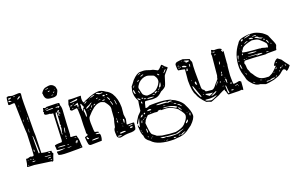

<svg xmlns="http://www.w3.org/2000/svg" viewBox="-138 -1673 4197 2662"><g transform="rotate(-20 1960.0 -342.5)"><path d="M92.8 -1017.6 148.4 -1003.9 237.3 -1007.8Q271.5 -1007.8 271.5 -987.3Q263.7 -937.5 263.7 -850.6V-636.7L261.7 -433.6L263.7 -378.9L256.8 -121.1Q293.9 -110.4 396.5 -103.5L398.4 -101.6V-83Q398.4 -75.2 412.1 -60.5Q396.5 -26.4 377.9 35.2L366.2 44.9H362.3Q353.5 33.2 328.1 33.2L106.4 2Q4.9 2 4.9 -9.8Q21.5 -42 29.3 -115.2H32.2V-117.2L44.9 -115.2H58.6Q69.3 -121.1 97.7 -126Q110.4 -119.1 118.2 -119.1H133.8Q147.5 -119.1 147.5 -146.5Q152.3 -193.4 161.1 -443.4Q152.3 -524.4 145.5 -891.6Q138.7 -900.4 131.8 -900.4L70.3 -896.5Q54.7 -898.4 54.7 -907.2Q61.5 -1012.7 72.3 -1012.7ZM77.1 -985.4V-982.4Q77.1 -969.7 90.8 -969.7H95.7Q111.3 -969.7 125 -985.4V-987.3H85.9ZM152.3 -983.4 162.1 -980.5H175.8L181.6 -985.4V-987.3H155.3ZM198.2 -934.6V-932.6L202.1 -928.7H207Q221.7 -940.4 237.3 -946.3Q244.1 -956.1 244.1 -961.9L241.2 -964.8H237.3Q224.6 -964.8 213.9 -949.2Q198.2 -945.3 198.2 -934.6ZM72.3 -949.2V-939.5L77.1 -934.6H104.5L113.3 -935.5V-939.5L88.9 -951.2L82 -956.1H79.1ZM181.6 -841.8V-836.9L184.6 -833H186.5L189.5 -836.9V-841.8L186.5 -845.7H184.6ZM177.7 -766.6V-764.6H184.6V-770.5H181.6ZM237.3 -675.8V-674.8L243.2 -668.9H244.1V-672.9L241.2 -675.8ZM239.3 -657.2 236.3 -629.9 237.3 -613.3H239.3Q244.1 -613.3 244.1 -631.8V-652.3ZM172.9 -621.1V-616.2L175.8 -613.3L179.7 -616.2V-623L177.7 -625Q177.7 -628.9 189.5 -633.8V-636.7H182.6Q172.9 -630.9 172.9 -621.1ZM237.3 -602.5 236.3 -593.8V-592.8H239.3L243.2 -595.7V-602.5ZM193.4 -449.2V-445.3H195.3Q203.1 -445.3 203.1 -500Q197.3 -500 193.4 -449.2ZM223.6 -385.7 220.7 -381.8 218.8 -296.9V-182.6L220.7 -130.9L222.7 -128.9H232.4Q236.3 -128.9 237.3 -141.6Q234.4 -385.7 223.6 -385.7ZM168 -183.6V-178.7Q168.9 -168.9 172.9 -168.9L179.7 -175.8V-185.5Q177.7 -203.1 172.9 -203.1Q168 -203.1 168 -183.6ZM84 -91.8V-89.8Q84 -80.1 93.8 -80.1H95.7V-89.8L90.8 -94.7H86.9ZM345.7 -93.8V-91.8Q349.6 -83 369.1 -83L376 -87.9V-93.8L367.2 -94.7H353.5ZM44.9 -86.9V-83L49.8 -81.1L52.7 -85L51.8 -89.8H47.9ZM113.3 -76.2V-74.2L121.1 -73.2H129.9L133.8 -76.2V-80.1L125 -81.1H123Q113.3 -80.1 113.3 -76.2ZM282.2 -57.6V-55.7Q282.2 -47.9 328.1 -46.9H364.3L373 -48.8V-52.7L360.4 -53.7ZM99.6 -46.9V-45.9L102.5 -42H123Q145.5 -42 145.5 -46.9V-48.8Q130.9 -52.7 107.4 -52.7H104.5ZM316.4 -19.5 321.3 -16.6H348.6Q361.3 -16.6 362.3 -21.5V-25.4L353.5 -26.4H333Q316.4 -24.4 316.4 -19.5ZM27.3 -19.5 31.2 -16.6H38.1L41 -19.5L36.1 -25.4H32.2ZM346.7 7.8V12.7L355.5 14.6H359.4L367.2 12.7V7.8L359.4 5.9H355.5Z M679.7 -963.9Q726.6 -963.9 754.9 -916L763.7 -871.1Q761.7 -848.6 734.4 -804.7Q715.8 -787.1 679.7 -787.1Q594.7 -787.1 573.7 -813.5Q552.7 -839.8 554.7 -888.7Q549.8 -888.7 549.8 -891.6V-893.6Q589.8 -957 633.8 -957Q644.5 -960.9 679.7 -963.9ZM606.4 -923.8V-922.9Q652.3 -928.7 652.3 -934.6L645.5 -937.5Q606.4 -931.6 606.4 -923.8ZM631.8 -884.8 638.7 -882.8H640.6Q657.2 -882.8 661.1 -893.6L659.2 -895.5H643.6Q631.8 -895.5 629.9 -884.8ZM722.7 -889.6V-884.8H724.6L729.5 -889.6V-895.5H727.5ZM695.3 -852.5V-847.7H700.2Q710 -847.7 715.8 -857.4V-862.3H711.9Q703.1 -862.3 695.3 -852.5ZM661.1 -823.2V-820.3H684.6L688.5 -823.2L684.6 -827.1H664.1ZM497.1 -698.2Q508.8 -689.5 524.4 -689.5L541 -697.3Q725.6 -697.3 725.6 -686.5L727.5 -677.7V-654.3Q738.3 -628.9 738.3 -601.6V-581.1Q724.6 -392.6 717.8 -221.7Q712.9 -213.9 711.9 -194.3Q714.8 -187.5 724.6 -187.5H729.5Q802.7 -187.5 802.7 -170.9L800.8 -168.9V-160.2Q816.4 -127.9 816.4 -57.6L821.3 -2.9L818.4 0L758.8 2H623Q469.7 2 469.7 -21.5Q469.7 -36.1 462.9 -50.8Q466.8 -61.5 476.6 -66.4H479.5Q486.3 -61.5 492.2 -61.5H495.1Q540 -61.5 588.9 -68.4V-71.3Q472.7 -78.1 472.7 -88.9L471.7 -100.6V-116.2L467.8 -150.4Q467.8 -165 570.3 -165Q584 -165 584 -225.6L599.6 -582H597.7Q546.9 -582 562.5 -591.8Q481.4 -591.8 481.4 -610.4Q476.6 -612.3 476.6 -621.1L483.4 -637.7Q483.4 -642.6 474.6 -651.4V-653.3Q486.3 -661.1 490.2 -696.3L492.2 -698.2ZM514.6 -670.9V-667H521.5Q556.6 -667 556.6 -671.9L553.7 -675.8H549.8Q514.6 -675.8 514.6 -670.9ZM695.3 -677.7 700.2 -672.9H702.1V-677.7L698.2 -681.6ZM519.5 -651.4V-648.4Q519.5 -643.6 538.1 -643.6H553.7H558.6H601.6Q623 -643.6 623 -649.4V-650.4Q623 -659.2 543 -653.3ZM652.3 -652.3V-649.4Q660.2 -649.4 674.8 -635.7H677.7Q681.6 -635.7 681.6 -640.6H683.6Q687.5 -639.6 691.4 -627H693.4L711.9 -642.6V-649.4L683.6 -650.4H664.1ZM659.2 -575.2 666 -553.7 657.2 -531.2Q663.1 -517.6 666 -517.6H668L669.9 -526.4V-534.2Q669.9 -584 684.6 -584L688.5 -588.9V-594.7L684.6 -597.7H676.8Q659.2 -597.7 659.2 -575.2ZM613.3 -271.5Q615.2 -260.7 618.2 -260.7Q622.1 -260.7 623 -273.4L622.1 -293.9Q627.9 -300.8 636.7 -348.6V-356.4L633.8 -376Q642.6 -380.9 642.6 -385.7Q636.7 -401.4 636.7 -415V-417Q642.6 -417 649.4 -570.3Q645.5 -581.1 642.6 -581.1H640.6Q622.1 -581.1 618.2 -447.3ZM677.7 -563.5V-556.6Q677.7 -547.9 684.6 -544.9H688.5L693.4 -549.8V-556.6Q690.4 -562.5 683.6 -565.4ZM670.9 -344.7Q659.2 -297.9 659.2 -269.5H661.1Q668 -269.5 677.7 -326.2V-335.9L676.8 -344.7ZM650.4 -216.8V-208H654.3Q661.1 -210 661.1 -223.6V-233.4H657.2Q652.3 -233.4 650.4 -216.8ZM649.4 -191.4V-184.6H654.3L659.2 -189.5V-192.4L656.2 -196.3H654.3ZM758.8 -162.1Q766.6 -157.2 787.1 -155.3V-158.2Q787.1 -163.1 770.5 -165H761.7ZM752 -103.5Q753.9 -86.9 775.4 -86.9H780.3V-89.8L777.3 -95.7Q777.3 -97.7 789.1 -102.5V-109.4Q789.1 -118.2 782.2 -121.1H777.3Q773.4 -120.1 768.6 -107.4ZM500 -117.2V-116.2Q509.8 -105.5 584 -103.5H592.8Q605.5 -103.5 606.4 -109.4V-112.3Q555.7 -119.1 508.8 -119.1ZM635.7 -102.5 640.6 -96.7H642.6Q654.3 -96.7 654.3 -109.4H647.5Q637.7 -109.4 635.7 -102.5ZM759.8 -71.3V-68.4H761.7L766.6 -73.2V-75.2H763.7ZM642.6 -66.4H623V-61.5L642.6 -59.6L681.6 -62.5V-66.4H674.8L659.2 -68.4ZM793 -16.6V-13.7H799.8L802.7 -16.6V-18.6L799.8 -21.5H797.9Z M863.3 -686.5Q897.5 -681.6 927.7 -681.6H1039.1L1042 -677.7Q1035.2 -652.3 1035.2 -638.7V-615.2Q1040 -577.1 1055.7 -577.1Q1064.5 -591.8 1110.4 -606.4Q1218.8 -654.3 1290 -654.3Q1335.9 -654.3 1389.6 -613.3Q1428.7 -597.7 1464.8 -549.8Q1519.5 -462.9 1519.5 -341.8V-331.1L1510.7 -233.4L1519.5 -162.1L1505.9 -98.6V-96.7L1506.8 -85L1558.6 -83H1581.1Q1603.5 -83 1609.4 -78.1Q1601.6 20.5 1587.9 20.5Q1562.5 36.1 1529.3 36.1H1502Q1439.5 36.1 1365.2 53.7Q1317.4 47.9 1317.4 5.9L1315.4 -41Q1315.4 -86.9 1337.9 -107.4Q1349.6 -171.9 1367.2 -228.5L1376 -348.6Q1378.9 -348.6 1378.9 -378.9Q1378.9 -414.1 1321.3 -483.4Q1278.3 -502 1269.5 -502Q1192.4 -502 1127.9 -435.5Q1123 -435.5 1062.5 -369.1Q1042 -353.5 1042 -278.3Q1044.9 -141.6 1052.7 -141.6Q1105.5 -131.8 1105.5 -121.1V-114.3L1076.2 -117.2L1054.7 -114.3V-110.4Q1054.7 -104.5 1107.4 -96.7Q1116.2 -86.9 1116.2 -64.5V-62.5Q1116.2 -31.2 1102.5 5.9L945.3 8.8Q919.9 8.8 911.1 -14.6Q904.3 -42 898.4 -114.3Q898.4 -122.1 939.5 -130.9L946.3 -139.6V-141.6Q946.3 -148.4 934.6 -164.1L936.5 -206.1V-283.2L941.4 -408.2Q941.4 -536.1 929.7 -536.1H922.9L859.4 -527.3Q849.6 -527.3 834 -544.9V-549.8Q840.8 -558.6 840.8 -572.3L838.9 -622.1L859.4 -683.6ZM866.2 -642.6V-638.7Q866.2 -634.8 886.7 -633.8Q975.6 -633.8 975.6 -645.5L980.5 -654.3V-657.2H977.5V-659.2ZM1247.1 -633.8V-631.8Q1256.8 -631.8 1280.3 -615.2L1294.9 -611.3L1337.9 -613.3L1339.8 -615.2V-618.2Q1336.9 -625 1324.2 -625H1319.3L1305.7 -622.1Q1275.4 -640.6 1262.7 -640.6Q1250 -640.6 1247.1 -633.8ZM1155.3 -608.4 1158.2 -604.5Q1221.7 -620.1 1221.7 -627V-628.9H1219.7Q1187.5 -628.9 1155.3 -609.4ZM893.6 -608.4 897.5 -604.5H900.4Q918 -606.4 918 -611.3L912.1 -613.3Q893.6 -613.3 893.6 -608.4ZM905.3 -577.1 931.6 -579.1H936.5Q949.2 -579.1 952.1 -572.3V-568.4Q945.3 -561.5 945.3 -554.7Q953.1 -549.8 961.9 -549.8Q965.8 -549.8 965.8 -554.7L966.8 -599.6L965.8 -604.5H961.9Q952.1 -597.7 907.2 -582L905.3 -581.1ZM1130.9 -595.7 1132.8 -594.7V-592.8Q1144.5 -596.7 1144.5 -599.6V-601.6H1141.6Q1130.9 -599.6 1130.9 -595.7ZM856.4 -594.7V-592.8Q856.4 -588.9 864.3 -585.9Q873 -585.9 888.7 -597.7V-599.6H866.2Q856.4 -598.6 856.4 -594.7ZM1324.2 -572.3Q1324.2 -565.4 1348.6 -563.5Q1355.5 -569.3 1355.5 -575.2Q1355.5 -582 1333 -585.9Q1324.2 -581.1 1324.2 -572.3ZM1050.8 -561.5V-556.6Q1070.3 -556.6 1091.8 -581.1V-582L1089.8 -584H1088.9Q1074.2 -584 1050.8 -561.5ZM1372.1 -575.2Q1374 -568.4 1382.8 -568.4H1390.6L1396.5 -574.2V-575.2Q1394.5 -581.1 1382.8 -581.1H1377ZM1225.6 -567.4V-563.5H1232.4Q1252.9 -566.4 1252.9 -572.3V-575.2H1244.1Q1225.6 -573.2 1225.6 -567.4ZM996.1 -574.2 994.1 -565.4V-541Q994.1 -526.4 989.3 -520.5V-512.7L994.1 -493.2L993.2 -483.4Q993.2 -472.7 1001 -467.8Q1003.9 -467.8 1009.8 -499Q1028.3 -512.7 1028.3 -522.5Q1028.3 -529.3 1013.7 -551.8Q1009.8 -574.2 1002.9 -574.2ZM868.2 -551.8V-549.8H881.8L886.7 -554.7V-556.6L879.9 -558.6Q868.2 -555.7 868.2 -551.8ZM1344.7 -551.8 1342.8 -549.8V-547.9L1348.6 -544.9H1349.6L1353.5 -547.9ZM1249 -538.1 1251 -536.1H1252.9Q1283.2 -536.1 1283.2 -541L1271.5 -544.9Q1249 -543 1249 -538.1ZM1052.7 -485.4V-481.4Q1086.9 -485.4 1150.4 -540V-541H1141.6Q1134.8 -541 1109.4 -522.5Q1052.7 -502.9 1052.7 -485.4ZM1374 -538.1V-534.2Q1374 -529.3 1392.6 -497.1Q1392.6 -485.4 1397.5 -485.4L1403.3 -490.2V-497.1Q1403.3 -517.6 1377 -538.1ZM955.1 -522.5 957 -517.6H960L963.9 -536.1H960Q956.1 -536.1 955.1 -522.5ZM1296.9 -512.7V-508.8H1331.1L1335 -512.7V-517.6L1329.1 -522.5H1322.3Q1296.9 -517.6 1296.9 -512.7ZM1162.1 -490.2Q1191.4 -497.1 1191.4 -505.9L1187.5 -508.8H1184.6Q1165 -508.8 1162.1 -490.2ZM1119.1 -474.6V-472.7H1123Q1144.5 -491.2 1144.5 -502H1141.6V-503.9Q1129.9 -503.9 1119.1 -474.6ZM1014.6 -488.3 1016.6 -479.5Q1016.6 -468.8 1004.9 -459Q1011.7 -452.1 1011.7 -445.3Q1011.7 -377 1020.5 -377H1023.4Q1032.2 -399.4 1032.2 -440.4Q1031.2 -491.2 1020.5 -493.2H1018.6Q1014.6 -493.2 1014.6 -488.3ZM1396.5 -471.7V-465.8Q1414.1 -404.3 1417 -403.3L1419.9 -413.1V-424.8Q1409.2 -471.7 1396.5 -471.7ZM1456.1 -467.8Q1459 -396.5 1469.7 -396.5H1472.7Q1467.8 -467.8 1458 -467.8ZM1093.8 -454.1V-452.1L1096.7 -449.2H1102.5L1105.5 -464.8H1102.5ZM1061.5 -449.2 1064.5 -444.3 1069.3 -445.3V-449.2L1066.4 -452.1H1064.5ZM1447.3 -292V-290L1452.1 -273.4H1459Q1458 -292 1447.3 -292ZM1396.5 -194.3 1397.5 -192.4H1399.4Q1404.3 -193.4 1404.3 -206.1V-221.7H1403.3Q1399.4 -221.7 1396.5 -194.3ZM1389.6 -171.9Q1396.5 -162.1 1396.5 -146.5H1399.4L1403.3 -162.1V-185.5Q1389.6 -185.5 1389.6 -171.9ZM1445.3 -184.6V-178.7H1449.2V-184.6ZM1479.5 -178.7 1476.6 -150.4V-117.2H1478.5Q1495.1 -138.7 1495.1 -157.2V-158.2Q1495.1 -178.7 1479.5 -178.7ZM1444.3 -114.3V-112.3H1445.3L1451.2 -127.9V-130.9H1449.2Q1444.3 -130.9 1444.3 -114.3ZM918 -105.5V-103.5Q919.9 -78.1 936.5 -78.1H943.4L948.2 -83V-85Q934.6 -98.6 934.6 -109.4H920.9ZM1442.4 -89.8V-85L1447.3 -80.1H1449.2L1452.1 -83V-85L1447.3 -89.8ZM1520.5 -59.6V-55.7Q1582 -56.6 1582 -64.5V-68.4H1563.5Q1520.5 -66.4 1520.5 -59.6ZM977.5 -45.9Q977.5 -39.1 1013.7 -39.1Q1080.1 -39.1 1080.1 -45.9Q1080.1 -54.7 1035.2 -54.7Q982.4 -54.7 977.5 -45.9ZM1341.8 -42V-34.2L1344.7 -30.3H1348.6L1351.6 -34.2V-35.2L1344.7 -42ZM1533.2 -32.2V-27.3Q1535.2 -20.5 1544.9 -20.5Q1567.4 -20.5 1572.3 -30.3V-34.2Q1569.3 -41 1556.6 -41H1549.8Q1536.1 -41 1533.2 -32.2ZM1374 -6.8Q1378.9 3.9 1389.6 3.9Q1462.9 1 1462.9 -4.9Q1453.1 -16.6 1428.7 -16.6Q1374 -14.6 1374 -6.8ZM1335.9 24.4V27.3Q1335.9 36.1 1372.1 36.1H1378.9L1390.6 34.2V33.2Q1376 19.5 1346.7 19.5H1341.8Z M1927.7 -709H1972.7Q2004.9 -709 2078.1 -681.6Q2104.5 -681.6 2164.1 -646.5H2170.9Q2185.5 -646.5 2235.4 -701.2Q2247.1 -701.2 2276.4 -663.1Q2291 -656.2 2307.6 -637.7V-633.8Q2230.5 -549.8 2230.5 -540Q2194.3 -418 2182.6 -403.3Q2159.2 -376 2109.4 -355.5Q2049.8 -295.9 2002.9 -295.9L1960.9 -293.9L1873 -302.7H1856.4Q1846.7 -302.7 1827.1 -213.9L1837.9 -210H1842.8Q1862.3 -210 1888.7 -227.5L1920.9 -229.5H1975.6Q2105.5 -229.5 2189.5 -205.1Q2198.2 -197.3 2249 -174.8L2295.9 -141.6Q2348.6 -96.7 2362.3 -58.6Q2412.1 38.1 2412.1 102.5Q2412.1 152.3 2333 228.5L2251 287.1Q2185.5 328.1 2095.7 328.1L2057.6 333Q1816.4 333 1731.4 235.4Q1668 196.3 1668 136.7Q1644.5 95.7 1644.5 23.4L1640.6 -6.8L1644.5 -24.4H1649.4Q1654.3 6.8 1661.1 6.8H1665Q1681.6 -72.3 1695.3 -107.4L1694.3 -109.4H1692.4Q1653.3 -46.9 1653.3 -36.1H1651.4Q1646.5 -36.1 1644.5 -51.8Q1648.4 -78.1 1695.3 -145.5Q1747.1 -195.3 1747.1 -202.1Q1760.7 -316.4 1767.6 -341.8Q1733.4 -408.2 1733.4 -453.1L1731.4 -475.6Q1731.4 -498 1749 -560.5Q1761.7 -573.2 1806.6 -633.8Q1877.9 -709 1927.7 -709ZM1877 -674.8V-673.8Q1924.8 -686.5 1924.8 -694.3V-695.3H1920.9Q1901.4 -695.3 1877 -674.8ZM2235.4 -667V-665Q2237.3 -660.2 2246.1 -660.2H2252.9V-663.1L2244.1 -669.9H2239.3ZM1911.1 -647.5V-642.6H1913.1L1955.1 -656.2V-663.1H1943.4Q1911.1 -656.2 1911.1 -647.5ZM1831.1 -507.8V-501Q1851.6 -398.4 1861.3 -398.4Q1893.6 -367.2 1916 -367.2Q2018.6 -367.2 2063.5 -414.1Q2096.7 -443.4 2112.3 -478.5Q2123 -497.1 2123 -507.8V-528.3Q2123 -551.8 2090.8 -594.7Q2017.6 -626 1989.3 -626Q1922.9 -626 1866.2 -571.3Q1831.1 -527.3 1831.1 -507.8ZM2228.5 -587.9V-581.1H2232.4Q2258.8 -601.6 2271.5 -622.1V-626H2269.5Q2255.9 -626 2228.5 -587.9ZM1844.7 -591.8 1849.6 -589.8Q1858.4 -589.8 1872.1 -608.4V-612.3H1863.3Q1844.7 -601.6 1844.7 -591.8ZM2136.7 -603.5V-601.6Q2145.5 -576.2 2160.2 -576.2Q2164.1 -576.2 2164.1 -581.1Q2164.1 -588.9 2143.6 -603.5ZM1762.7 -531.2V-530.3H1765.6Q1772.5 -534.2 1788.1 -557.6L1784.2 -560.5Q1775.4 -560.5 1762.7 -531.2ZM1745.1 -489.3Q1745.1 -460.9 1758.8 -444.3H1763.7Q1767.6 -444.3 1767.6 -449.2Q1762.7 -505.9 1753.9 -505.9Q1748 -505.9 1745.1 -489.3ZM2100.6 -415V-414.1H2107.4Q2133.8 -414.1 2139.6 -469.7V-476.6L2138.7 -478.5H2134.8Q2100.6 -424.8 2100.6 -415ZM1810.5 -469.7V-468.8Q1810.5 -445.3 1825.2 -427.7H1827.1V-432.6Q1825.2 -467.8 1813.5 -473.6ZM2166 -420.9 2162.1 -414.1V-412.1H2166Q2168.9 -412.1 2170.9 -420.9ZM2073.2 -384.8H2077.1Q2093.8 -391.6 2102.5 -403.3L2098.6 -407.2Q2075.2 -391.6 2073.2 -384.8ZM2016.6 -367.2V-364.3L2023.4 -357.4H2029.3Q2037.1 -357.4 2056.6 -377.9V-380.9H2043.9Q2028.3 -380.9 2016.6 -367.2ZM1763.7 -374V-369.1Q1778.3 -346.7 1803.7 -338.9V-341.8Q1791 -374 1769.5 -374ZM2063.5 -367.2V-362.3H2066.4L2077.1 -371.1V-373H2068.4ZM1820.3 -360.4V-359.4Q1827.1 -345.7 1837.9 -345.7Q1841.8 -346.7 1845.7 -353.5Q1845.7 -360.4 1824.2 -364.3ZM1981.4 -352.5Q1981.4 -348.6 2004.9 -346.7L2016.6 -348.6Q2016.6 -354.5 1998 -357.4H1986.3ZM1854.5 -346.7 1852.5 -345.7V-335L1858.4 -330.1H1881.8V-335Q1859.4 -346.7 1854.5 -346.7ZM1895.5 -328.1Q1895.5 -316.4 1940.4 -316.4H1979.5Q1988.3 -316.4 1989.3 -321.3Q1963.9 -332 1913.1 -332H1900.4ZM1794.9 -309.6V-300.8Q1794.9 -288.1 1806.6 -285.2L1810.5 -291V-312.5L1806.6 -316.4H1801.8ZM1982.4 -203.1V-200.2Q1982.4 -189.5 2121.1 -184.6L2150.4 -174.8H2152.3Q2157.2 -174.8 2164.1 -179.7L2203.1 -177.7V-181.6Q2196.3 -193.4 2172.9 -193.4H2159.2Q2153.3 -193.4 2146.5 -188.5H2145.5L2114.3 -203.1Q2081.1 -207 2025.4 -207H2011.7ZM1904.3 -203.1V-202.1H1909.2V-203.1ZM1834 -164.1Q1834 -161.1 1877 -159.2Q1895.5 -160.2 1895.5 -164.1Q1889.6 -174.8 1879.9 -179.7H1863.3Q1834 -174.8 1834 -164.1ZM2064.5 -159.2V-157.2Q2064.5 -152.3 2097.7 -150.4L2098.6 -152.3V-155.3L2066.4 -159.2ZM2191.4 -154.3 2196.3 -150.4 2201.2 -152.3V-159.2H2196.3ZM1774.4 -141.6 1781.2 -136.7H1790L1796.9 -143.6V-152.3L1791 -157.2Q1778.3 -157.2 1774.4 -141.6ZM1719.7 -116.2V-113.3L1722.7 -109.4Q1755.9 -118.2 1755.9 -131.8V-141.6L1752 -145.5Q1737.3 -139.6 1719.7 -116.2ZM2213.9 -138.7Q2213.9 -130.9 2246.1 -123L2251 -125V-127Q2239.3 -140.6 2221.7 -140.6H2216.8L2214.8 -138.7ZM1866.2 -131.8 1870.1 -127.9H1878.9L1879.9 -133.8L1875 -136.7H1872.1ZM2056.6 -127.9Q2056.6 -122.1 2125 -118.2Q2179.7 -101.6 2221.7 -73.2L2239.3 -72.3L2246.1 -77.1V-79.1Q2234.4 -98.6 2159.2 -121.1Q2083 -133.8 2063.5 -133.8ZM1974.6 -116.2 1975.6 -114.3V-111.3L1954.1 -107.4L1924.8 -111.3L1824.2 -109.4Q1762.7 -52.7 1762.7 -29.3L1753.9 -20.5V-18.6Q1764.6 121.1 1781.2 150.4Q1783.2 157.2 1831.1 191.4Q1831.1 202.1 1911.1 223.6Q2034.2 242.2 2109.4 242.2Q2210.9 223.6 2248 184.6Q2314.5 115.2 2314.5 73.2V66.4Q2314.5 41 2261.7 -24.4Q2253.9 -42 2220.7 -61.5Q2163.1 -100.6 2100.6 -109.4L2015.6 -111.3L2016.6 -120.1L2015.6 -121.1H2000Q1982.4 -121.1 1974.6 -116.2ZM2257.8 -113.3V-111.3L2310.5 -63.5H2312.5V-65.4Q2295.9 -103.5 2266.6 -113.3ZM1762.7 -85.9V-82H1765.6L1783.2 -86.9V-92.8H1779.3Q1762.7 -89.8 1762.7 -85.9ZM1743.2 -72.3V-66.4H1747.1L1755.9 -75.2V-80.1Q1747.1 -80.1 1743.2 -72.3ZM1706.1 -38.1 1708 -32.2H1710.9Q1716.8 -32.2 1726.6 -72.3H1724.6Q1706.1 -57.6 1706.1 -38.1ZM2251 -66.4Q2251 -59.6 2290 -11.7V-10.7H2292V-15.6Q2274.4 -66.4 2254.9 -66.4ZM2372.1 34.2V37.1L2376 41L2377.9 39.1H2378.9L2377.9 34.2ZM2339.8 43V45.9L2344.7 50.8H2346.7L2351.6 45.9L2346.7 43ZM1658.2 57.6V66.4L1663.1 71.3L1665 70.3V54.7H1661.1ZM2369.1 82V84Q2369.1 95.7 2374 97.7H2376Q2387.7 78.1 2387.7 57.6L2385.7 56.6H2382.8Q2369.1 65.4 2369.1 82ZM1735.4 63.5 1733.4 90.8Q1734.4 119.1 1740.2 119.1H1742.2Q1747.1 118.2 1747.1 109.4V91.8Q1747.1 59.6 1740.2 59.6H1738.3ZM1665 80.1V84Q1666 93.8 1669.9 93.8L1673.8 90.8V86.9L1667 80.1ZM2283.2 173.8V175.8L2287.1 179.7Q2321.3 168 2321.3 143.6V134.8H2317.4Q2283.2 161.1 2283.2 173.8ZM1719.7 172.9Q1722.7 182.6 1726.6 182.6L1733.4 175.8Q1732.4 170.9 1724.6 167ZM1777.3 193.4V196.3L1783.2 201.2H1790V198.2Q1788.1 193.4 1779.3 193.4ZM1756.8 207V210H1769.5V203.1H1760.7ZM2104.5 266.6Q1941.4 255.9 1916 246.1L1879.9 244.1V246.1Q1896.5 259.8 1924.8 264.6L1965.8 262.7L1975.6 269.5L1977.5 268.6H1979.5Q2011.7 276.4 2056.6 276.4H2086.9Q2145.5 276.4 2168.9 259.8Q2225.6 240.2 2225.6 237.3V235.4Q2147.5 252.9 2104.5 266.6ZM2166 310.5H2170.9Q2180.7 310.5 2237.3 278.3V276.4H2232.4Q2166 291 2166 310.5ZM2127.9 305.7V307.6H2132.8Q2159.2 303.7 2159.2 292H2153.3Q2132.8 296.9 2127.9 305.7ZM1920.9 293.9 1919.9 295.9V296.9L1924.8 300.8H1927.7V298.8ZM1943.4 303.7V305.7Q1944.3 310.5 1957 310.5H1972.7Q1972.7 303.7 1947.3 303.7ZM2054.7 307.6V310.5Q2056.6 316.4 2064.5 316.4H2073.2L2090.8 312.5V307.6L2066.4 303.7H2057.6Z M2541 -672.9 2633.8 -642.6Q2636.7 -620.1 2650.4 -597.7L2652.3 -584Q2640.6 -501 2646.5 -222.7Q2646.5 -182.6 2677.7 -170.9L2687.5 -148.4Q2687.5 -139.6 2778.3 -133.8H2783.2Q2810.5 -133.8 2853.5 -195.3Q2887.7 -229.5 2896.5 -246.1H2903.3V-254.9L2901.4 -261.7Q2908.2 -273.4 2913.1 -297.9L2915 -298.8V-311.5L2939.5 -569.3V-592.8L2935.5 -606.4V-608.4Q2951.2 -619.1 2951.2 -642.6Q2951.2 -655.3 2960.9 -658.2L2992.2 -642.6H3022.5Q3076.2 -642.6 3099.6 -619.1V-613.3Q3084 -612.3 3084 -608.4L3097.7 -576.2H3101.6Q3103.5 -596.7 3106.4 -596.7Q3111.3 -589.8 3113.3 -574.2L3099.6 -405.3L3101.6 -403.3V-401.4Q3092.8 -375 3083 -237.3V-198.2Q3083 -109.4 3090.8 -109.4H3096.7Q3124 -109.4 3174.8 -121.1Q3182.6 -120.1 3199.2 -104.5Q3194.3 16.6 3183.6 16.6L3168 4.9L3127 8.8L2976.6 4.9Q2964.8 4.9 2953.1 -49.8Q2944.3 -57.6 2944.3 -66.4L2946.3 -79.1H2942.4Q2931.6 -79.1 2862.3 -43Q2858.4 -34.2 2768.6 -2Q2746.1 9.8 2713.9 18.6Q2693.4 6.8 2648.4 -4.9Q2563.5 -88.9 2543.9 -154.3Q2509.8 -203.1 2509.8 -367.2L2524.4 -526.4V-529.3Q2524.4 -534.2 2431.6 -547.9Q2422.9 -560.5 2422.9 -615.2Q2422.9 -652.3 2436.5 -652.3Q2436.5 -668 2541 -672.9ZM2513.7 -654.3V-650.4H2522.5V-654.3L2518.6 -657.2H2517.6ZM2544.9 -643.6V-642.6Q2544.9 -638.7 2565.4 -629.9Q2565.4 -611.3 2568.4 -611.3H2577.1Q2611.3 -611.3 2616.2 -622.1V-625Q2616.2 -633.8 2575.2 -640.6Q2575.2 -644.5 2559.6 -645.5H2552.7ZM2442.4 -608.4V-604.5L2445.3 -601.6H2449.2L2460.9 -604.5V-608.4ZM2449.2 -594.7V-590.8Q2451.2 -584 2463.9 -584L2465.8 -585.9V-587.9L2459 -594.7ZM2962.9 -626Q2962.9 -612.3 2983.4 -612.3H2992.2L2995.1 -615.2V-617.2Q2995.1 -624 2964.8 -626ZM2495.1 -577.1Q2495.1 -568.4 2539.1 -554.7H2552.7Q2556.6 -554.7 2558.6 -563.5Q2543 -579.1 2520.5 -584H2510.7Q2497.1 -584 2495.1 -577.1ZM2470.7 -579.1V-575.2L2472.7 -574.2V-572.3Q2483.4 -575.2 2483.4 -579.1V-582H2477.5ZM2597.7 -567.4V-541L2600.6 -538.1Q2609.4 -542 2609.4 -554.7V-570.3Q2609.4 -579.1 2604.5 -581.1H2602.5Q2597.7 -579.1 2597.7 -567.4ZM2442.4 -567.4 2445.3 -563.5H2456.1L2459 -567.4L2454.1 -572.3H2447.3ZM2971.7 -578.1V-576.2Q2973.6 -571.3 2981.4 -571.3H2983.4Q2992.2 -571.3 2994.1 -576.2V-578.1Q2992.2 -583 2980.5 -583H2976.6ZM2538.1 -506.8V-495.1L2558.6 -502V-531.2L2554.7 -534.2Q2548.8 -534.2 2538.1 -506.8ZM2995.1 -434.6V-428.7H2997.1Q3010.7 -428.7 3010.7 -460Q3008.8 -473.6 3005.9 -473.6Q3002 -473.6 2995.1 -434.6ZM3044.9 -391.6 3043 -386.7Q3045.9 -379.9 3048.8 -379.9H3049.8V-391.6ZM2556.6 -355.5 2552.7 -350.6V-346.7L2556.6 -343.8L2561.5 -348.6V-353.5ZM2976.6 -305.7 2983.4 -298.8Q2989.3 -300.8 2992.2 -326.2L2990.2 -328.1H2988.3Q2976.6 -320.3 2976.6 -305.7ZM2588.9 -307.6V-298.8Q2588.9 -282.2 2607.4 -270.5H2611.3V-271.5Q2611.3 -321.3 2602.5 -321.3H2597.7Q2588.9 -317.4 2588.9 -307.6ZM2969.7 -285.2V-273.4L2974.6 -268.6Q2982.4 -272.5 2987.3 -280.3V-285.2L2981.4 -291H2974.6ZM2539.1 -271.5V-266.6Q2539.1 -212.9 2595.7 -100.6Q2604.5 -93.8 2611.3 -93.8V-100.6L2571.3 -210Q2551.8 -272.5 2543.9 -275.4H2543ZM3002 -232.4V-230.5L3005.9 -227.5L3010.7 -230.5L3008.8 -236.3H3005.9ZM2857.4 -170.9 2858.4 -168.9H2860.4Q2892.6 -210.9 2892.6 -218.8V-220.7H2889.6Q2874 -204.1 2857.4 -170.9ZM2614.3 -218.8V-216.8Q2618.2 -209 2625 -209V-210Q2625 -218.8 2614.3 -218.8ZM3002 -215.8 3001 -207Q3001 -182.6 3007.8 -152.3H3012.7Q3017.6 -174.8 3017.6 -191.4V-200.2Q3017.6 -215.8 3003.9 -215.8ZM2925.8 -209Q2917 -199.2 2917 -193.4L2923.8 -188.5H2925.8L2930.7 -193.4V-203.1ZM2974.6 -189.5V-179.7H2976.6L2980.5 -182.6V-186.5L2976.6 -189.5ZM2652.3 -148.4V-145.5L2655.3 -141.6H2657.2V-145.5L2653.3 -148.4ZM3062.5 -147.5 3048.8 -127.9V-123H3062.5L3067.4 -127.9V-133.8Q3067.4 -145.5 3062.5 -147.5ZM2935.5 -125V-123H2939.5L2947.3 -131.8V-136.7Q2935.5 -136.7 2935.5 -125ZM2971.7 -123V-107.4Q2971.7 -11.7 2981.4 -11.7H2987.3Q2995.1 -14.6 2995.1 -20.5Q2987.3 -38.1 2983.4 -120.1L2976.6 -127.9ZM2639.6 -121.1V-116.2Q2643.6 -109.4 2650.4 -109.4V-116.2L2645.5 -121.1ZM2673.8 -111.3V-109.4Q2673.8 -95.7 2721.7 -66.4Q2775.4 -87.9 2775.4 -93.8V-95.7Q2741.2 -95.7 2677.7 -111.3ZM2744.1 -61.5V-58.6H2759.8Q2811.5 -71.3 2830.1 -95.7V-99.6H2823.2Q2814.5 -99.6 2744.1 -61.5ZM3101.6 -84V-79.1L3110.4 -77.1H3115.2Q3145.5 -79.1 3145.5 -86.9V-88.9H3144.5ZM3137.7 -65.4V-58.6H3144.5L3147.5 -61.5V-63.5Q3147.5 -66.4 3142.6 -66.4ZM3029.3 -41V-38.1Q3032.2 -31.2 3044.9 -31.2H3060.5L3063.5 -34.2V-36.1Q3063.5 -42 3044.9 -44.9H3033.2ZM2718.8 -31.2H2707L2652.3 -36.1H2650.4L2645.5 -31.2V-29.3Q2645.5 -17.6 2720.7 -2Q2743.2 -2 2810.5 -36.1L2812.5 -38.1V-43H2803.7Q2765.6 -31.2 2718.8 -31.2Z M3565.4 -680.7Q3622.1 -680.7 3704.1 -632.8Q3773.4 -581.1 3773.4 -561.5Q3827.1 -444.3 3827.1 -424.8L3828.1 -414.1Q3807.6 -367.2 3807.6 -349.6L3799.8 -347.7H3683.6Q3667 -347.7 3645.5 -342.8Q3449.2 -358.4 3372.1 -358.4H3342.8Q3326.2 -334 3326.2 -325.2Q3335.9 -307.6 3335.9 -277.3Q3335.9 -224.6 3351.6 -215.8L3353.5 -209V-208L3344.7 -210.9V-208L3358.4 -194.3Q3358.4 -174.8 3382.8 -149.4Q3426.8 -70.3 3479.5 -51.8Q3521.5 -37.1 3582 -37.1Q3590.8 -37.1 3620.1 -53.7Q3646.5 -61.5 3722.7 -142.6V-146.5Q3722.7 -149.4 3705.1 -151.4L3702.1 -158.2Q3733.4 -218.8 3777.3 -236.3Q3782.2 -230.5 3827.1 -199.2Q3857.4 -151.4 3907.2 -89.8V-85Q3863.3 -28.3 3843.8 -28.3H3838.9Q3838.9 -58.6 3802.7 -62.5Q3794.9 -62.5 3743.2 -17.6Q3714.8 4.9 3635.7 28.3Q3544.9 46.9 3510.7 46.9L3433.6 19.5Q3369.1 19.5 3314.5 -50.8Q3291 -74.2 3276.4 -110.4Q3276.4 -119.1 3246.1 -222.7Q3237.3 -266.6 3237.3 -297.9V-299.8Q3237.3 -482.4 3344.7 -616.2Q3360.4 -649.4 3408.2 -666Q3436.5 -673.8 3486.3 -680.7Q3498 -685.5 3565.4 -680.7ZM3440.4 -650.4H3442.4Q3467.8 -650.4 3524.4 -667Q3536.1 -668 3536.1 -672.9L3533.2 -675.8H3531.2Q3493.2 -675.8 3442.4 -655.3L3440.4 -653.3ZM3385.7 -629.9V-627.9L3389.6 -625H3390.6Q3418 -631.8 3418 -638.7V-646.5L3413.1 -652.3H3410.2Q3385.7 -644.5 3385.7 -629.9ZM3554.7 -643.6V-639.6Q3554.7 -634.8 3609.4 -631.8L3611.3 -632.8V-636.7Q3611.3 -641.6 3594.7 -643.6ZM3499 -623V-621.1Q3499 -616.2 3554.7 -607.4L3556.6 -609.4V-614.3Q3545.9 -629.9 3520.5 -629.9H3515.6Q3499 -627.9 3499 -623ZM3581.1 -614.3V-612.3Q3658.2 -568.4 3664.1 -568.4H3666L3679.7 -573.2L3686.5 -571.3L3688.5 -573.2V-575.2Q3681.6 -580.1 3666 -584L3638.7 -595.7Q3628.9 -619.1 3594.7 -619.1H3590.8Q3581.1 -618.2 3581.1 -614.3ZM3419.9 -575.2Q3432.6 -585.9 3474.6 -598.6V-600.6L3472.7 -602.5H3459Q3419.9 -594.7 3419.9 -575.2ZM3348.6 -486.3V-482.4Q3348.6 -464.8 3594.7 -448.2L3608.4 -443.4L3625 -445.3Q3682.6 -426.8 3698.2 -426.8Q3698.2 -422.9 3707 -420.9Q3715.8 -431.6 3715.8 -443.4V-468.8Q3715.8 -487.3 3647.5 -547.9Q3618.2 -578.1 3577.1 -584L3531.2 -590.8Q3418.9 -569.3 3383.8 -536.1Q3370.1 -510.7 3348.6 -486.3ZM3363.3 -566.4V-563.5H3365.2Q3383.8 -568.4 3383.8 -573.2V-575.2H3377Q3368.2 -575.2 3363.3 -566.4ZM3686.5 -547.9Q3690.4 -537.1 3700.2 -537.1H3702.1L3705.1 -541V-549.8L3698.2 -556.6Q3686.5 -556.6 3686.5 -547.9ZM3335 -537.1V-536.1H3337.9L3341.8 -539.1V-541H3337.9ZM3715.8 -529.3Q3729.5 -486.3 3738.3 -481.4H3743.2L3746.1 -484.4Q3735.4 -527.3 3722.7 -527.3L3720.7 -529.3ZM3349.6 -506.8V-504.9Q3356.4 -507.8 3356.4 -516.6V-518.6Q3349.6 -515.6 3349.6 -506.8ZM3763.7 -465.8V-457L3766.6 -452.1Q3773.4 -454.1 3773.4 -461.9V-465.8L3770.5 -468.8H3766.6ZM3335 -450.2V-445.3L3337.9 -441.4H3339.8Q3349.6 -447.3 3355.5 -457V-460.9H3349.6Q3339.8 -460.9 3335 -450.2ZM3278.3 -459Q3267.6 -449.2 3260.7 -404.3H3262.7Q3270.5 -404.3 3287.1 -452.1Q3285.2 -459 3278.3 -459ZM3417 -441.4V-438.5Q3443.4 -420.9 3510.7 -420.9H3522.5L3540 -422.9V-427.7Q3477.5 -440.4 3417 -441.4ZM3661.1 -406.2V-402.3H3666V-406.2ZM3403.3 -395.5V-392.6Q3435.5 -385.7 3546.9 -379.9L3547.9 -378.9V-377L3519.5 -373Q3519.5 -368.2 3554.7 -368.2Q3611.3 -368.2 3611.3 -375Q3611.3 -388.7 3403.3 -395.5ZM3260.7 -386.7 3259.8 -378.9Q3260.7 -370.1 3264.6 -370.1Q3269.5 -370.1 3271.5 -383.8L3266.6 -386.7ZM3370.1 -381.8V-375H3377V-379.9L3376 -381.8V-383.8ZM3333 -373V-372.1H3335L3358.4 -375V-377L3353.5 -381.8H3349.6Q3336.9 -381.8 3333 -373ZM3663.1 -370.1Q3663.1 -365.2 3686.5 -365.2L3700.2 -366.2V-368.2Q3700.2 -375 3672.9 -375Q3663.1 -373 3663.1 -370.1ZM3260.7 -335.9 3259.8 -334V-331.1L3260.7 -329.1Q3257.8 -322.3 3257.8 -310.5V-304.7Q3257.8 -282.2 3271.5 -260.7H3274.4Q3274.4 -327.1 3260.7 -335.9ZM3280.3 -217.8V-214.8L3283.2 -210.9H3287.1V-214.8L3283.2 -217.8ZM3293.9 -194.3 3292 -192.4V-190.4Q3299.8 -168 3307.6 -168L3308.6 -169.9V-171.9Q3308.6 -182.6 3293.9 -194.3ZM3736.3 -181.6 3739.3 -178.7H3745.1Q3753.9 -178.7 3754.9 -183.6L3750 -188.5H3748Q3739.3 -188.5 3736.3 -181.6ZM3705.1 -103.5 3707 -101.6H3709Q3722.7 -101.6 3727.5 -120.1V-122.1Q3712.9 -122.1 3705.1 -103.5ZM3799.8 -106.4 3800.8 -105.5H3804.7Q3813.5 -109.4 3813.5 -119.1V-120.1H3809.6Q3799.8 -113.3 3799.8 -106.4ZM3847.7 -120.1 3845.7 -119.1V-117.2Q3850.6 -99.6 3857.4 -99.6H3859.4L3862.3 -103.5V-105.5Q3859.4 -120.1 3847.7 -120.1ZM3768.6 -91.8 3772.5 -87.9Q3793 -94.7 3793 -106.4V-108.4H3791Q3771.5 -108.4 3768.6 -91.8ZM3663.1 -60.5H3666Q3673.8 -64.5 3677.7 -74.2L3676.8 -76.2Q3663.1 -68.4 3663.1 -60.5ZM3743.2 -53.7H3748Q3761.7 -66.4 3761.7 -72.3H3759.8Q3743.2 -66.4 3743.2 -53.7ZM3353.5 -42V-37.1Q3354.5 -29.3 3377 -21.5L3382.8 -16.6V-17.6Q3366.2 -39.1 3358.4 -42ZM3451.2 -37.1V-35.2Q3451.2 -29.3 3479.5 -23.4L3481.4 -24.4V-26.4Q3461.9 -37.1 3452.1 -37.1ZM3527.3 -21.5V-17.6H3533.2V-21.5ZM3672.9 -1Q3686.5 -1 3695.3 -21.5H3691.4Q3672.9 -10.7 3672.9 -1ZM3579.1 12.7 3549.8 9.8H3544.9Q3532.2 9.8 3531.2 14.6V16.6L3536.1 21.5H3560.5Q3605.5 21.5 3659.2 7.8V5.9Q3657.2 -1 3643.6 -1H3636.7Q3605.5 -1 3579.1 12.7Z"/></g></svg>

Font: Love Ya Like A Sister
Style: Regular
Weight: 400
Designer: Kimberly Geswein
Foundry: Kimberly Geswein
Version: Version 1.002 2007